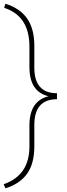

<svg xmlns="http://www.w3.org/2000/svg" viewBox="-20 -800 362 1035"><path d="M9.3 215.3C9.3 215.3 9.3 215.3 9.3 215.3C62 198.7 101.1 171.9 127 135.3C152.3 98.6 165 50.3 165 -10.3C165 -10.3 165 -126 165 -126C165 -126 165 -126 165 -126C165 -218.8 205.6 -265.1 287.1 -265.1C287.1 -265.1 287.1 -297.4 287.1 -297.4C287.1 -297.4 287.1 -297.4 287.1 -297.4C205.6 -297.4 165 -343.3 165 -435.5C165 -435.5 165 -557.1 165 -557.1C165 -557.1 165 -557.1 165 -557.1C164.6 -616.2 151.4 -664.1 126 -700.7C100.1 -737.3 61.5 -763.7 9.3 -779.8C9.3 -779.8 2.4 -757.8 2.4 -757.8C2.4 -757.8 2.4 -757.8 2.4 -757.8C93.3 -728.5 138.7 -658.7 138.7 -548.8C138.7 -548.8 138.7 -438 138.7 -438C138.7 -438 138.7 -438 138.7 -438C138.7 -349.6 172.9 -297.4 241.7 -281.2C241.7 -281.2 241.7 -281.2 241.7 -281.2C172.9 -264.2 138.7 -211.9 138.7 -124.5C138.7 -124.5 138.7 -10.7 138.7 -10.7C138.7 -10.7 138.7 -10.7 138.7 -10.7C138.7 93.3 92.3 161.1 0 192.9C0 192.9 9.3 215.3 9.3 215.3Z"/></svg>

Font: WOX
Style: Regular
Weight: 500
Designer: Google
Foundry: ""
Version: ""